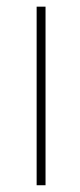

<svg xmlns="http://www.w3.org/2000/svg" viewBox="-20 -548 238 568"><path d="M114.7 0H88.4V-528.3H114.7Z"/></svg>

Font: Roboto Thin
Style: Regular
Weight: 250
Designer: Google
Version: Version 2.134; 2016